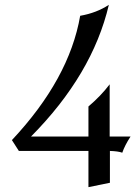

<svg xmlns="http://www.w3.org/2000/svg" viewBox="-20 -625 580 795"><path d="M346.2 149.9V0H58.1L29.3 -44.9Q266.6 -297.9 312 -559.6Q379.4 -571.3 430.7 -605Q362.8 -316.4 108.4 -59.6H346.2V-184.1Q397.9 -228 434.1 -275.9V-59.6H520.5Q496.6 -22.9 486.3 7.3Q469.2 1 435.1 0V131.8Z"/></svg>

Font: Kelvinch
Style: Regular
Weight: 400
Designer: Paul James MIller
Foundry: High-Logic / Made with FontCreator
Version: Version 3.30 September 23, 2016